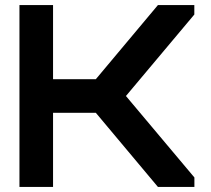

<svg xmlns="http://www.w3.org/2000/svg" viewBox="-20 -740 837 760"><path d="M57 0V-720H190V-426.5H359.3L605.2 -720H749.2V-682.5L478.5 -360L749.5 -37.5V0H605.2L359.3 -293.5H190V0Z"/></svg>

Font: Orbitron
Style: Regular
Weight: 400
Designer: Matt McInerney
Foundry: The League of Moveable Type
Version: Version 2.001